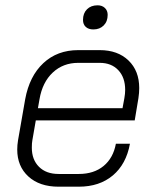

<svg xmlns="http://www.w3.org/2000/svg" viewBox="-20 -696 585 724"><path d="M45 -132Q45 -149 48 -167L75 -322Q91 -409 143.5 -458Q196 -507 275 -507H356Q424 -507 464.5 -468Q505 -429 505 -364Q505 -346 502 -326L488 -242H115L102 -167Q100 -157 100 -139Q100 -94 127 -67Q154 -40 201 -40H277Q334 -40 370.5 -70Q407 -100 417 -154H470Q456 -77 405.5 -34.5Q355 8 277 8H201Q129 8 87 -30.5Q45 -69 45 -132ZM442 -288 449 -326Q452 -343 452 -357Q452 -404 426 -431.5Q400 -459 356 -459H275Q218 -459 179 -422.5Q140 -386 129 -322L123 -288ZM293 -621Q293 -646 308 -661Q323 -676 348 -676Q365 -676 375.5 -666Q386 -656 386 -640Q386 -615 371 -600Q356 -585 332 -585Q314 -585 303.5 -594.5Q293 -604 293 -621Z"/></svg>

Font: Bai Jamjuree Light
Style: Italic
Weight: 300
Italic angle: -10°
Version: Version 1.000; ttfautohint (v1.6)